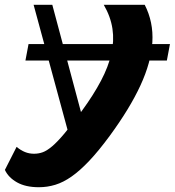

<svg xmlns="http://www.w3.org/2000/svg" viewBox="-87 -574 731 804"><path d="M19.5 -320.5 32.5 -389.5H624.7L611.7 -320.5ZM76 210Q20.2 210 -15.8 189.6Q-51.8 169.3 -66.5 137.5L-17.5 41Q0 55.5 17.6 62.6Q35.2 69.8 55.5 69.8Q74.7 69.8 92 63.5Q109.2 57.3 131.1 38.9Q153 20.5 183 -15.2Q213 -51 256.7 -111Q304.7 -176.7 335.9 -235.9Q367 -295 379.3 -348.9Q391.5 -402.7 383.9 -453.5Q376.3 -504.2 347.5 -554H519Q556 -481.5 551 -397.5Q546 -313.5 501.1 -216.3Q456.2 -119 372 -4.5Q326.2 57.7 287.1 99.1Q248 140.5 213.1 165Q178.2 189.5 144.7 199.7Q111.2 210 76 210ZM208.5 16.2 53.7 -554H132L262.2 -67Z"/></svg>

Font: Savate ExtraLight
Style: Italic
Weight: 200
Italic angle: -11°
Designer: Max Esnée
Foundry: Plomb Type
Version: Version 2.000